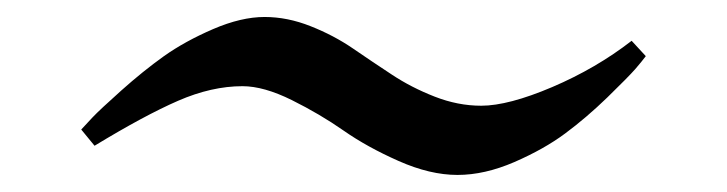

<svg xmlns="http://www.w3.org/2000/svg" viewBox="-20 -413 852 225"><path d="M543.9 -289.1Q575.7 -289.1 627.2 -311Q678.7 -333 720.2 -365.2L736.8 -347.2Q732.4 -341.3 724.4 -332Q716.3 -322.8 691.7 -298.8Q667 -274.9 642.3 -256.6Q617.7 -238.3 582.8 -223.1Q547.9 -208 516.1 -208Q483.9 -208 447 -224.4Q410.2 -240.7 382.6 -260Q355 -279.3 322 -295.7Q289.1 -312 264.2 -312Q228 -312 188.7 -294.9Q149.4 -277.8 90.8 -242.2L75.2 -261.2Q80.1 -266.6 88.4 -275.4Q96.7 -284.2 122.1 -306.9Q147.5 -329.6 172.1 -347.2Q196.8 -364.7 229.7 -378.9Q262.7 -393.1 290 -393.1Q316.9 -393.1 344 -382.3Q371.1 -371.6 393.6 -356.2Q416 -340.8 439 -325.7Q461.9 -310.5 489.3 -299.8Q516.6 -289.1 543.9 -289.1Z"/></svg>

Font: Amethysta
Style: Regular
Weight: 400
Designer: Konstantin Vinogradov, Alexei Vanyashin
Foundry: Cyreal (www.cyreal.org)
Version: Version 1.002